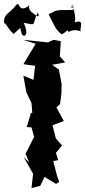

<svg xmlns="http://www.w3.org/2000/svg" viewBox="-80 -918 429 969"><path d="M219 0 208 -30 189 -105 214 -110 202 -146 233 -184 202 -219 185 -286 242 -307 205 -376 223 -393 230 -446 231 -495 217 -567 183 -591 249 -603 222 -634 227 -710 190 -717 162 -704 37 -717 100 -697 38 -594 97 -586 89 -515 38 -536 53 -452 79 -398 83 -348H76L55 -277L79 -275L92 -227L49 -142L67 -99L40 -124L87 -41L79 31L123 20L145 -25L203 10ZM27 -758C30 -723 75 -730 39 -803C109 -791 78 -785 110 -855C132 -809 78 -860 79 -857C53 -882 80 -901 57 -883C10 -856 22 -912 3 -894C-39 -840 -67 -851 -58 -788C-62 -827 -42 -771 -11 -747C-17 -738 -22 -738 22 -777ZM265 -757C284 -764 295 -771 327 -760C321 -779 350 -823 296 -805C306 -820 292 -872 287 -897C287 -851 265 -914 295 -870C267 -861 198 -880 177 -846C240 -860 177 -862 166 -844C190 -799 198 -771 228 -747C234 -740 261 -766 261 -766Z"/></svg>

Font: Asimov Aggro
Style: Medium
Weight: 500
Designer: Google
Version: Version 2.000980; 2014